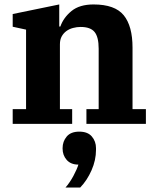

<svg xmlns="http://www.w3.org/2000/svg" viewBox="-20 -556 702 862"><path d="M37 -66H97V-423L37 -436V-493L246 -536V-437H251Q265 -477 301 -506.5Q337 -536 400 -536Q496 -536 535.5 -487.5Q575 -439 575 -342V-66H635V0H368V-66H423V-337Q423 -390 404.5 -412.5Q386 -435 342 -435Q325 -435 308 -430.5Q291 -426 278 -416.5Q265 -407 257 -392.5Q249 -378 249 -357V-66H304V0H37ZM274 286Q283 276 292.5 262Q302 248 309.5 234Q317 220 323 206.5Q329 193 332 183Q298 183 279.5 162Q261 141 261 111V109Q261 79 279.5 57Q298 35 336 35Q374 35 392.5 57Q411 79 411 109V117Q411 163 391 208.5Q371 254 340 286H274Z"/></svg>

Font: IBM Plex Serif
Style: Bold
Weight: 700
Designer: Mike Abbink, Paul van der Laan, Pieter van Rosmalen
Foundry: Bold Monday
Version: Version 2.008